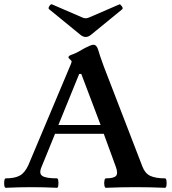

<svg xmlns="http://www.w3.org/2000/svg" viewBox="-22 -891 819 914"><path d="M6 3Q0 3 -1.5 -8Q-3 -19 -1.5 -30.5Q0 -42 6 -42Q48 -42 72 -55Q96 -68 113 -105L313 -580Q319 -594 319 -598Q319 -602 311.5 -608Q304 -614 304 -619Q304 -626 323 -632Q332 -635 345 -641.5Q358 -648 376 -659Q412 -678 422 -678Q438 -678 445 -655Q451 -632 472 -575L656 -98Q668 -66 693 -54Q718 -42 763 -42Q769 -42 770.5 -30.5Q772 -19 770.5 -8Q769 3 763 3Q693 0 623 0Q553 0 482 3Q477 3 475 -8Q473 -19 475 -30.5Q477 -42 482 -42Q520 -42 530.5 -54Q541 -66 529 -98L472 -254H240L176 -97Q162 -65 179.5 -53.5Q197 -42 249 -42Q254 -42 255.5 -30.5Q257 -19 255.5 -8Q254 3 249 3Q187 0 128 0Q67 0 6 3ZM256 -296H457L365 -539H355ZM386 -715Q373 -715 360 -726L212 -847Q206 -851 213 -862Q220 -873 226 -870L367 -809Q377 -804 386 -804Q394 -804 405 -809L546 -870Q550 -872 557.5 -862Q565 -852 560 -847L412 -726Q399 -715 386 -715Z"/></svg>

Font: Junicode SmExp
Style: Bold
Weight: 700
Width: 6
Designer: Peter S. Baker
Version: Version 2.205; ttfautohint (v1.8.4)